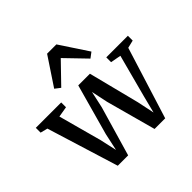

<svg xmlns="http://www.w3.org/2000/svg" viewBox="-209 -1045 1257 1257"><g transform="rotate(-45 420.0 -416.0)"><path d="M-6 -503.5V-548H229V-503.5L155.5 -491L236.5 -193L263 -74.5L289 -195L387 -548H495L585 -193.5L610 -74L640.5 -194.5L719 -490L646.5 -503.5V-548H846.5V-503.5L792.5 -490.5L637 7H538.5L444.5 -338L420 -454L394.5 -338L294 7H198L44 -491ZM297 -615.5 260 -644 389.5 -839H475.5L604.5 -643.5L567.5 -615.5L432.5 -755.5Z"/></g></svg>

Font: Merriweather 36pt Medium
Style: Regular
Weight: 500
Version: Version 2.100